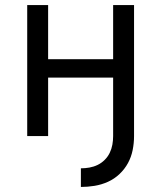

<svg xmlns="http://www.w3.org/2000/svg" viewBox="-20 -540 640 762"><path d="M301 202V128Q318 128 335 125Q352 122 367.5 114.5Q383 107 395.5 94.5Q408 82 415.5 66.5Q423 51 426 34Q429 17 429 0V-232H171V0H88V-520H171V-305H429V-520H512V0Q512 28 506.5 55.5Q501 83 488 107Q475 131 454.5 150.5Q434 170 408.5 181.5Q383 193 355.5 197.5Q328 202 301 202Z"/></svg>

Font: Bmono
Style: Regular
Weight: 400
Monospace: yes
Designer: Belleve Invis
Foundry: Belleve Invis
Version: Version 11.2.2; ttfautohint (v1.8.2)